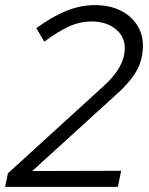

<svg xmlns="http://www.w3.org/2000/svg" viewBox="-24 -731 582 751"><path d="M-4 0 7 -53 382 -395Q424 -433 444 -469.5Q464 -506 464 -543Q464 -589 427.5 -618Q391 -647 334 -647Q290 -647 248 -628.5Q206 -610 149 -568L118 -621Q180 -666 235.5 -688.5Q291 -711 347 -711Q403 -711 445 -691Q487 -671 511 -635Q535 -599 535 -552Q535 -498 510 -453.5Q485 -409 424 -355L102 -62L450 -63L437 0Z"/></svg>

Font: Red Hat Text VF
Style: Italic
Weight: 300
Italic angle: -12°
Designer: Pentagram, MCKL
Foundry: Pentagram, MCKL
Version: Version 1.023